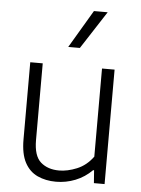

<svg xmlns="http://www.w3.org/2000/svg" viewBox="-56 -852 664 905"><g transform="rotate(5 276.0 -399.5)"><path d="M243 9Q194 9 155.5 -8.8Q117 -26.5 95.2 -67.2Q73.5 -108 73.5 -176.5V-541.5H132.5V-178.5Q132.5 -103.5 166 -74.2Q199.5 -45 253 -45Q292.5 -45 337 -63.2Q381.5 -81.5 413 -124.5V-541.5H472.5V0H422L417.5 -60.5H413Q378.5 -26 334.5 -8.5Q290.5 9 243 9ZM245.5 -629 351.5 -808H416.5L300.5 -629Z"/></g></svg>

Font: Encode Sans Lt
Style: Regular
Weight: 300
Designer: Multiple Designers
Foundry: Impallari Type
Version: Version 3.002; ttfautohint (v1.8.3) -l 8 -r 50 -G 200 -x 14 